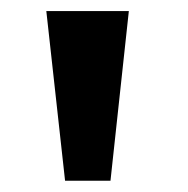

<svg xmlns="http://www.w3.org/2000/svg" viewBox="-20 -747 335 342"><path d="M95.9 -425.1H176.8L209.5 -727.3H62.5Z"/></svg>

Font: Magic Ui Pro
Style: Bold
Weight: 700
Designer: Stefan Endress, Andreas Faust
Version: Version 1.000;FEAKit 1.0